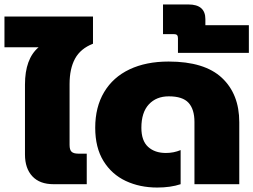

<svg xmlns="http://www.w3.org/2000/svg" viewBox="-45 -826 1136 861"><path d="M67 -133V-447Q67 -562 128 -614H-25V-752H372V-630Q316 -608 291.5 -563Q267 -518 267 -449V-176Q267 -154 276 -145.5Q285 -137 306 -137H344V0H195Q133 0 100 -35.5Q67 -71 67 -133Z M382 -253Q382 -346 422 -413Q462 -480 536 -515Q610 -550 711 -550Q872 -550 950 -477Q1028 -404 1028 -278V0H827V-279Q827 -336 800.5 -365Q774 -394 712 -394Q656 -394 622.5 -358Q589 -322 589 -253Q589 -195 619 -167.5Q649 -140 699 -140Q734 -140 765 -153V0Q720 15 660 15Q582 15 519 -14.5Q456 -44 419 -104Q382 -164 382 -253Z M753 -655Q753 -664 749 -668.5Q745 -673 735 -673H686V-806H800Q876 -806 876 -740V-713H1071V-589H753Z"/></svg>

Font: Prompt ExtraBold
Style: Regular
Weight: 800
Designer: Katatrad Team
Foundry: CadsonDemak
Version: Version 1.000